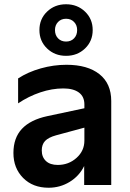

<svg xmlns="http://www.w3.org/2000/svg" viewBox="-20 -868 608 901"><path d="M43 -150Q43 -221 83 -263.5Q123 -306 202 -323L376 -360V-378Q376 -415 350 -434Q324 -453 277 -453Q224 -453 169 -434.5Q114 -416 65 -383V-500Q111 -530 171 -547Q231 -564 292 -564Q391 -564 446.5 -520Q502 -476 502 -394V0H375V-89Q352 -42 307 -14.5Q262 13 208 13Q134 13 88.5 -33Q43 -79 43 -150ZM251 -94Q302 -94 339 -127Q376 -160 376 -208V-269L243 -233Q207 -223 191.5 -206.5Q176 -190 176 -162Q176 -131 195.5 -112.5Q215 -94 251 -94ZM165 -727Q165 -779 201 -813.5Q237 -848 290 -848Q343 -848 379 -813.5Q415 -779 415 -727Q415 -675 379 -640.5Q343 -606 290 -606Q237 -606 201 -640.5Q165 -675 165 -727ZM290 -673Q313 -673 327.5 -688Q342 -703 342 -727Q342 -750 327.5 -765Q313 -780 290 -780Q267 -780 252.5 -765Q238 -750 238 -727Q238 -703 252.5 -688Q267 -673 290 -673Z"/></svg>

Font: Application Semibold
Style: Regular
Weight: 600
Designer: Wei Huang
Foundry: Wei Huang
Version: Version 0.012